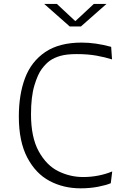

<svg xmlns="http://www.w3.org/2000/svg" viewBox="-20 -962 660 994"><path d="M555.5 -719.5 560 -654.5Q525.5 -665.5 480.2 -673.8Q435 -682 377 -682Q326 -682 293.8 -673Q261.5 -664 238.5 -648Q218.5 -634 197 -606Q175.5 -578 158 -519.5Q140.5 -461 140.5 -370.5Q140.5 -250.5 180.8 -178Q221 -105.5 282 -75.5Q343 -45.5 410.5 -45.5Q451.5 -45.5 490.2 -53.2Q529 -61 561 -74.5L553.5 -13.5Q530.5 -3.5 488 4.8Q445.5 13 397 13Q309 13 237 -25Q165 -63 121.2 -146.2Q77.5 -229.5 77.5 -358.5Q77.5 -473 109.8 -558.2Q142 -643.5 214.2 -692.5Q286.5 -741.5 403 -741.5Q475 -741.5 555.5 -719.5ZM341 -825H399L531 -941.5H465.5L370 -852.5L274.5 -941.5H209Z"/></svg>

Font: Monaspace Argon Var ExtraLight
Style: Regular
Weight: 200
Designer: Riley Cran and the Lettermatic Team
Version: Version 1.200 (Monaspace Argon Var)